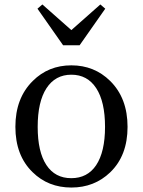

<svg xmlns="http://www.w3.org/2000/svg" viewBox="-20 -827 641 861"><path d="M300 14Q196 14 126 -55Q49 -130 49 -258.5Q49 -387 127 -464Q197 -534 300 -534Q403 -534 474 -464Q552 -387 552 -258Q552 -129 474 -54Q403 14 300 14ZM411 -86Q451 -146 451 -258Q451 -371 411.5 -431.5Q372 -492 300 -492Q228 -492 188.5 -431.5Q149 -371 149 -258Q149 -146 188 -87Q227 -28 299.5 -28Q372 -28 411 -86ZM263 -624 148 -788 170 -807 300 -692 430 -807 452 -788 337 -624Z"/></svg>

Font: GenRyuMin TW M
Style: Regular
Weight: 500
Version: Version 1.501;PS 1;hotconv 16.6.51;makeotf.lib2.5.65220